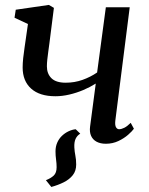

<svg xmlns="http://www.w3.org/2000/svg" viewBox="-20 -574 604 780"><path d="M287.5 -49 306 -31Q293.5 -23.5 287.2 -10.2Q281 3 282 25Q283 42.5 286.2 58.2Q289.5 74 289.5 94.5Q289.5 120 275.8 137.5Q262 155 239 166.5Q216 178 188.5 185.5L166.5 158Q186 150.5 198 139.5Q210 128.5 210 105Q210 90.5 207.8 74.5Q205.5 58.5 205.5 41Q205.5 21.5 212.5 5.5Q219.5 -10.5 231.5 -22Q243.5 -33.5 258.2 -40.5Q273 -47.5 287.5 -49ZM199 -542 180.5 -396.5Q178.5 -381.5 176.2 -364.8Q174 -348 172.2 -332.5Q170.5 -317 170.5 -304.5Q170.5 -274.5 189 -256.2Q207.5 -238 247 -238Q283 -238 315.2 -249.5Q347.5 -261 374.5 -279.5L410 -544.5H507L448.5 -84Q446.5 -65.5 451.2 -57.2Q456 -49 464 -49Q473 -49 484.8 -54.8Q496.5 -60.5 511 -75L524 -51Q517 -41 500.5 -26.5Q484 -12 460.8 -1Q437.5 10 410 10Q388 10 372.5 1.8Q357 -6.5 350 -22.2Q343 -38 346 -60L369 -234.5Q346 -220 318.2 -208.2Q290.5 -196.5 261.5 -189.8Q232.5 -183 205 -183Q141 -183 106.5 -214Q72 -245 72 -300Q72 -316.5 74.2 -338Q76.5 -359.5 79.8 -381Q83 -402.5 85.5 -420.5L93.5 -476.5L39 -502L44 -534.5L178.5 -554Z"/></svg>

Font: Merriweather 48pt
Style: Italic
Weight: 400
Italic angle: -7.8°
Version: Version 2.101